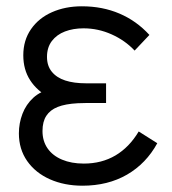

<svg xmlns="http://www.w3.org/2000/svg" viewBox="-20 -575 546 610"><path d="M479.7 -120 420.7 -157.3Q390.8 -107.2 346.9 -81.2Q303 -55.3 246.3 -55.3Q206.8 -55.3 177.2 -67.8Q147.5 -80.2 131.2 -103.5Q115 -126.8 115 -158.7Q115 -188.5 127.2 -207.1Q139.3 -225.7 163.2 -235.2Q187.2 -244.8 226.7 -247Q242.8 -247.7 253 -247.7H317V-310.3H253.7Q214.5 -310.3 187.2 -319.3Q159.8 -328.3 144.6 -347.1Q129.3 -365.8 129.3 -394.3Q129.3 -424.2 144.7 -444.6Q160.2 -465 186.4 -475Q212.7 -485 245.3 -485Q291.8 -485 334.6 -465.8Q377.3 -446.7 407.7 -414.3L454.7 -464Q413.8 -508.7 359.7 -531.8Q305.5 -555 240 -555Q187.5 -555 145.2 -536.3Q103 -517.7 78.5 -482.3Q54 -447 54 -399.3Q54 -353.8 75.8 -320.1Q97.5 -286.3 138.7 -264.3L143 -292Q109 -285.7 85.9 -264.5Q62.8 -243.3 51.4 -213.5Q40 -183.7 40 -151.3Q40 -101 66.4 -63.3Q92.8 -25.7 138.8 -5.3Q184.8 15 242 15Q322.7 15 383.6 -20.2Q444.5 -55.5 479.7 -120Z"/></svg>

Font: Tap Sans
Style: Regular
Weight: 400
Designer: Tap Payments
Foundry: Tap Payments
Version: Version 1.001;Glyphs 3.1.2 (3151)